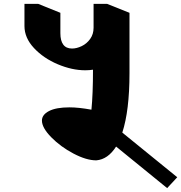

<svg xmlns="http://www.w3.org/2000/svg" viewBox="-20 -817 933 989"><path d="M578 -62Q536 4 476 9Q425 9 358.5 -26Q292 -61 244 -110Q196 -159 196 -196Q196 -226 232.5 -245Q269 -264 338 -264Q385 -264 451 -252Q459 -332 459 -458Q440 -455 419 -455Q351 -455 277.5 -486Q204 -517 155 -569.5Q106 -622 106 -683V-797H177L291 -751V-646Q291 -607 306 -587Q321 -567 351 -567Q375 -567 401 -579.5Q427 -592 444.5 -616.5Q462 -641 462 -674V-797H532L647 -751V-439Q647 -248 610 -134L893 96L841 152Z"/></svg>

Font: Inknut Antiqua ExtraBold
Style: Regular
Weight: 800
Designer: Claus Eggers Sørensen
Foundry: Claus Eggers Sørensen
Version: Version 1.003; ttfautohint (v1.8.2) -l 8 -r 50 -G 200 -x 14 